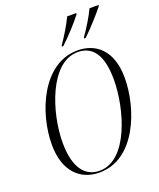

<svg xmlns="http://www.w3.org/2000/svg" viewBox="-169 -1039 954 1153"><g transform="rotate(-20 308.0 -463.0)"><path d="M454 -785 453 -777H462C507 -819 574 -894 601 -929L603 -937H545C524 -892 487 -831 454 -785ZM312 -785 310 -777H319C366 -819 431 -892 459 -929L461 -937H402C381 -891 345 -832 312 -785ZM265 11C497 11 601 -279 601 -472C601 -653 502 -724 390 -724C166 -724 52 -448 52 -244C52 -71 145 11 265 11ZM270 1C183 1 117 -64 117 -234C117 -421 209 -714 387 -714C476 -714 536 -652 536 -485C536 -300 451 1 270 1Z"/></g></svg>

Font: Noto Serif Display Condensed Light
Style: Italic
Weight: 300
Width: 3
Italic angle: -12°
Designer: Monotype Design Team
Foundry: Monotype Imaging Inc.
Version: Version 2.009